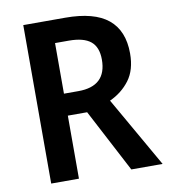

<svg xmlns="http://www.w3.org/2000/svg" viewBox="-81 -783 749 852"><g transform="rotate(-10 294.0 -357.0)"><path d="M270 -714Q400 -714 463 -662.5Q526 -611 526 -508Q526 -434 491.5 -388Q457 -342 402 -317L583 0H442L293 -284H206V0H81V-714ZM268 -611H206V-383H271Q398 -383 398 -503Q398 -559 366.5 -585Q335 -611 268 -611Z"/></g></svg>

Font: Noto Sans Georgian SemiCondensed SemiBold
Style: Regular
Weight: 600
Width: 4
Designer: Monotype Design Team, Akaki Razmadze
Foundry: Google LLC
Version: Version 2.005; ttfautohint (v1.8.4.7-5d5b)